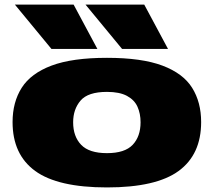

<svg xmlns="http://www.w3.org/2000/svg" viewBox="-20 -810 935 840"><path d="M35 -276Q35 -363 75 -426Q115 -489 205.5 -523Q296 -557 448 -557Q600 -557 690.5 -523Q781 -489 820.5 -426Q860 -363 860 -276Q860 -134 761.5 -62Q663 10 448 10Q233 10 134 -62Q35 -134 35 -276ZM300 -275Q300 -213 335 -176.5Q370 -140 448 -140Q526 -140 560.5 -176.5Q595 -213 595 -275Q595 -313 581.5 -343Q568 -373 535.5 -390.5Q503 -408 448 -408Q365 -408 332.5 -370Q300 -332 300 -275ZM205 -596 45 -790H302L406 -596ZM514 -596 354 -790H611L715 -596Z"/></svg>

Font: Georama Extra Expanded ExtraBold
Style: Regular
Weight: 800
Width: 8
Designer: Jean-Baptiste Levee
Foundry: Production Type
Version: Version 1.000